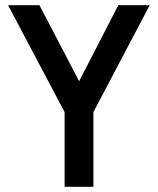

<svg xmlns="http://www.w3.org/2000/svg" viewBox="-20 -720 608 740"><path d="M229 0V-288L11 -700H132L285 -407L436 -700H557L340 -288V0Z"/></svg>

Font: Haskoy SemiBold
Style: Regular
Weight: 600
Designer: Ertekin Erdin
Foundry: Ertekin Erdin
Version: Version 1.500; ttfautohint (v1.8.3)